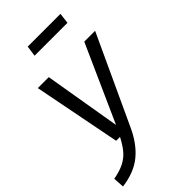

<svg xmlns="http://www.w3.org/2000/svg" viewBox="-295 -806 1090 1090"><g transform="rotate(-45 249.5 -261.0)"><path d="M262 5Q221 95 158.5 146.5Q96 198 -5 211L-9 145Q45 135 78.5 117.5Q112 100 135 73Q158 46 182 0H151L48 -526H136L214 -64L421 -526H508ZM165 -669 174 -733H437L429 -669Z"/></g></svg>

Font: Fira Sans Book
Style: Italic
Weight: 350
Italic angle: -8°
Designer: bBox Type GmbH & Carrois Corporate GbR & Edenspiekermann AG
Foundry: bBox Type GmbH & Carrois Corporate GbR & Edenspiekermann AG
Version: Version 4.301